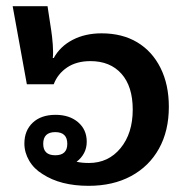

<svg xmlns="http://www.w3.org/2000/svg" viewBox="-20 -591 607 622"><path d="M267 11Q176 11 118 -27Q90 -44 74.5 -70.5Q59 -97 59 -126Q59 -168 86 -193.5Q113 -219 160 -219Q205 -219 233 -195Q261 -171 261 -132Q261 -111 252 -94.5Q243 -78 228 -67Q245 -63 268 -63Q331 -63 370.5 -111Q410 -159 410 -236Q410 -311 373.5 -352Q337 -393 273 -393Q228 -393 197.5 -372.5Q167 -352 154 -318H67L21 -571H134L146 -492Q149 -473 151 -446.5Q153 -420 151 -403H154Q175 -441 215.5 -462Q256 -483 309 -483Q376 -483 424.5 -454Q473 -425 500 -371Q527 -317 527 -245Q527 -167 495 -109.5Q463 -52 404.5 -20.5Q346 11 267 11ZM159 -88Q198 -88 198 -125Q198 -163 159 -163Q120 -163 120 -125Q120 -88 159 -88Z"/></svg>

Font: Noto Sans Thai Looped UI Medium
Style: Regular
Weight: 500
Designer: Cadson Demak Team
Foundry: Cadson Demak Co., Ltd.
Version: Version 1.000; ttfautohint (v1.8.4.7-5d5b)